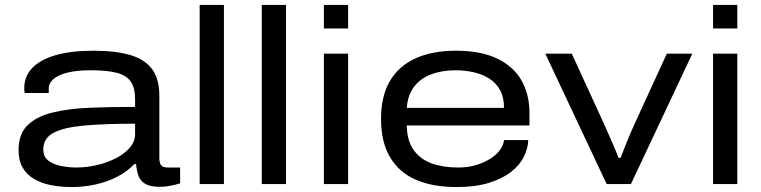

<svg xmlns="http://www.w3.org/2000/svg" viewBox="-20 -744 3076 776"><path d="M270 12Q226 12 187 4.5Q148 -3 118 -20.5Q88 -38 71.5 -66.5Q55 -95 55 -137Q55 -202 91 -237.5Q127 -273 191.5 -289Q256 -305 341.5 -308.5Q427 -312 526 -312V-343Q526 -388 509 -413.5Q492 -439 453 -449.5Q414 -460 347 -460Q290 -460 252.5 -450.5Q215 -441 196 -424.5Q177 -408 177 -386V-368H80Q79 -372 78.5 -376.5Q78 -381 78 -387Q78 -435 109.5 -468.5Q141 -502 203 -520.5Q265 -539 358 -539Q446 -539 505 -522Q564 -505 594 -465.5Q624 -426 624 -358V-106Q624 -86 631 -76.5Q638 -67 658 -67H708V-3Q693 2 670.5 6.5Q648 11 626 11Q587 11 567 -1Q547 -13 539.5 -34Q532 -55 530 -81H523Q495 -51 454.5 -30Q414 -9 366.5 1.5Q319 12 270 12ZM289 -67Q329 -67 370.5 -76.5Q412 -86 447.5 -104Q483 -122 504.5 -147Q526 -172 526 -203V-244Q402 -244 319.5 -236.5Q237 -229 196 -207Q155 -185 155 -140Q155 -111 174.5 -95.5Q194 -80 225.5 -73.5Q257 -67 289 -67Z M787 0V-724H885V0Z M1038 0V-724H1136V0Z M1289 -629V-724H1387V-629ZM1289 0V-527H1387V0Z M1826 12Q1729 12 1661 -17.5Q1593 -47 1556.5 -108.5Q1520 -170 1520 -263Q1520 -355 1555.5 -416Q1591 -477 1659 -508Q1727 -539 1823 -539Q1924 -539 1990 -507Q2056 -475 2088 -418.5Q2120 -362 2120 -286V-237H1624Q1625 -175 1652 -137.5Q1679 -100 1725 -83.5Q1771 -67 1831 -67Q1870 -67 1902.5 -76.5Q1935 -86 1960 -101.5Q1985 -117 2000 -137Q2015 -157 2017 -178H2115Q2114 -144 2097 -110Q2080 -76 2044.5 -48.5Q2009 -21 1954.5 -4.5Q1900 12 1826 12ZM1624 -308H2017Q2017 -351 2001 -380Q1985 -409 1957.5 -426.5Q1930 -444 1894.5 -452Q1859 -460 1821 -460Q1767 -460 1723.5 -444Q1680 -428 1654 -394Q1628 -360 1624 -308Z M2432 0 2184 -527H2291L2419 -248Q2426 -233 2437 -207.5Q2448 -182 2460 -155Q2472 -128 2480 -106H2488Q2496 -126 2506 -151.5Q2516 -177 2527 -203Q2538 -229 2547 -248L2675 -527H2778L2530 0Z M2862 -629V-724H2960V-629ZM2862 0V-527H2960V0Z"/></svg>

Font: Archivo Expanded
Style: Regular
Weight: 400
Width: 7
Designer: Hector Gatti
Foundry: Omnibus-Type
Version: Version 2.001